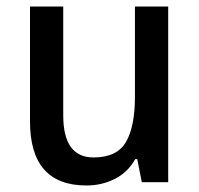

<svg xmlns="http://www.w3.org/2000/svg" viewBox="-20 -610 611 589"><path d="M496 -590V-51H415L401 -122H395Q372 -81 332 -61Q292 -41 245 -41Q72 -41 72 -238V-590H174V-256Q174 -127 267 -127Q339 -127 366.5 -174.5Q394 -222 394 -314V-590Z"/></svg>

Font: Noto Sans Tamil UI SemiCondensed Medium
Style: Regular
Weight: 500
Width: 4
Designer: Jelle Bosma - Monotype Design Team
Foundry: Monotype Imaging Inc.
Version: Version 2.004; ttfautohint (v1.8.4.7-5d5b)